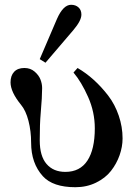

<svg xmlns="http://www.w3.org/2000/svg" viewBox="-20 -770 578 802"><path d="M24 -426Q24 -454 39 -470Q54 -486 82 -486Q107 -486 124.5 -471Q142 -456 149 -438Q156 -420 156 -402Q156 -365 150 -297Q146 -253 146 -184Q146 -118 174.5 -85Q203 -52 253 -52Q314 -52 345 -99Q376 -146 376 -234Q376 -302 348 -365Q320 -428 287 -467L304 -486Q340 -465 372 -436Q404 -407 432 -370.5Q460 -334 476 -287Q492 -240 492 -192Q492 -157 479.5 -121.5Q467 -86 443.5 -56Q420 -26 381 -7Q342 12 295 12Q201 12 159 -34Q110 -88 110 -174Q110 -222 99 -265Q88 -308 68 -332Q24 -386 24 -426ZM146 -523 218 -691Q244 -750 277 -750Q296 -750 308 -739Q320 -728 320 -709Q320 -684 287 -645L170 -508Z"/></svg>

Font: Old Standard TT
Style: Bold
Weight: 700
Designer: Alexey Kryukov <alexios@thessalonica.org.ru>
Version: Version 2.2